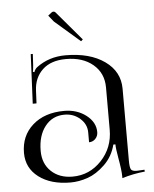

<svg xmlns="http://www.w3.org/2000/svg" viewBox="-55 -836 714 892"><g transform="rotate(-5 301.5 -390.5)"><path d="M343.8 -641.6 225.6 -744.1 202.1 -773.4 217.8 -786.1Q222.7 -790 227.5 -790Q233.4 -790 237.3 -785.2L352.5 -649.4ZM440.4 -418Q440.4 -484.4 392.6 -524.9Q344.7 -565.4 266.6 -565.4Q196.3 -565.4 157.2 -528.8Q118.2 -492.2 115.2 -432.6L112.3 -372.1H94.7L105.5 -602.5H115.2L112.3 -550.8Q110.4 -527.3 108.4 -519.5L115.2 -517.6Q120.1 -532.2 130.9 -540Q188.5 -583 265.6 -583Q378.9 -583 447.8 -534.2Q516.6 -485.4 516.6 -405.3V-69.3Q516.6 -39.1 522 -29.3Q527.3 -19.5 548.8 -19.5L568.4 -20.5L585 -21.5L585.9 -12.7Q528.3 -6.8 479.5 8.8V1Q479.5 -28.3 468.8 -86.9Q460.9 -130.9 460.9 -150.4H451.2Q437.5 -95.7 398.4 -58.1Q359.4 -20.5 318.4 -6.3Q277.3 7.8 238.3 7.8Q146.5 7.8 90.3 -34.7Q34.2 -77.1 34.2 -147.5Q34.2 -227.5 89.8 -276.9Q145.5 -326.2 237.3 -326.2Q296.9 -326.2 339.4 -293.5Q381.8 -260.7 381.8 -214.8Q381.8 -196.3 369.6 -183.6Q357.4 -170.9 339.8 -170.9V-216.8Q339.8 -254.9 309.6 -281.7Q279.3 -308.6 237.3 -308.6Q180.7 -308.6 146.5 -265.1Q112.3 -221.7 112.3 -150.4Q112.3 -90.8 150.4 -54.7Q188.5 -18.6 250 -18.6Q329.1 -18.6 384.8 -77.6Q440.4 -136.7 440.4 -220.7Z"/></g></svg>

Font: FoglihtenNo07
Style: Regular
Weight: 500
Designer: gluk (gluksza@wp.pl)
Foundry: gluk (gluksza@wp.pl)
Version: Version 0.871